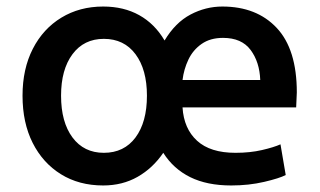

<svg xmlns="http://www.w3.org/2000/svg" viewBox="-20 -555 980 588"><path d="M296 13Q222 13 166.5 -21.5Q111 -56 80 -117.5Q49 -179 49 -262Q49 -344 80.5 -405.5Q112 -467 168 -501Q224 -535 296 -535Q359 -535 406.5 -508.5Q454 -482 484 -431Q517 -486 563.5 -510.5Q610 -535 661 -535Q766 -535 827.5 -469.5Q889 -404 889 -272Q889 -262 888 -249Q887 -236 887 -226H539Q543 -161 583.5 -124Q624 -87 701 -87Q746 -87 782.5 -95.5Q819 -104 839 -113L855 -19Q836 -9 789 2Q742 13 688 13Q614 13 562.5 -12.5Q511 -38 480 -87Q448 -40 401.5 -13.5Q355 13 296 13ZM539 -310H777Q775 -365 747.5 -402Q720 -439 663 -439Q624 -439 597.5 -420.5Q571 -402 557 -372.5Q543 -343 539 -310ZM298 -87Q360 -87 395 -134Q430 -181 430 -262Q430 -342 395 -389Q360 -436 298 -436Q237 -436 202 -389Q167 -342 167 -262Q167 -181 202 -134Q237 -87 298 -87Z"/></svg>

Font: Ubuntu Sans SemiBold
Style: Regular
Weight: 600
Designer: Dalton Maag Ltd
Foundry: Dalton Maag Ltd
Version: Version 1.006; ttfautohint (v1.8.4.7-5d5b)